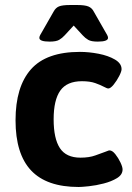

<svg xmlns="http://www.w3.org/2000/svg" viewBox="-20 -738 525 766"><path d="M178 -572Q137 -572 137 -587Q137 -592 140.5 -598.5Q144 -605 150 -615L194 -692Q202 -707 215.5 -712.5Q229 -718 260 -718H288Q319 -718 333 -712Q347 -706 354 -692L398 -615Q404 -605 407.5 -598.5Q411 -592 411 -587Q411 -572 370 -572Q344 -572 332 -579Q320 -586 310 -597L274 -636L238 -597Q228 -586 216 -579Q204 -572 178 -572ZM294 8Q166 8 104 -58Q42 -124 42 -258Q42 -392 103.5 -461.5Q165 -531 299 -531Q335 -531 373.5 -523.5Q412 -516 438.5 -500.5Q465 -485 465 -462Q465 -453 455.5 -434.5Q446 -416 433.5 -400.5Q421 -385 412 -385Q409 -385 404.5 -387Q400 -389 394 -392Q381 -399 360 -406.5Q339 -414 307 -414Q247 -414 220.5 -376.5Q194 -339 194 -262Q194 -185 219 -147Q244 -109 301 -109Q336 -109 360.5 -118Q385 -127 399 -132Q405 -134 409.5 -136Q414 -138 417 -138Q428 -138 440 -123Q452 -108 460.5 -90Q469 -72 469 -62Q469 -41 447 -27.5Q425 -14 394 -6Q363 2 334.5 5Q306 8 294 8Z"/></svg>

Font: Asap
Style: Bold
Weight: 700
Designer: Pablo Cosgaya
Foundry: Omnibus-Type
Version: Version 3.001; ttfautohint (v1.8.3)